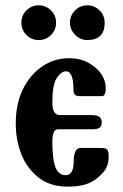

<svg xmlns="http://www.w3.org/2000/svg" viewBox="-20 -686 462 719"><path d="M60 -601Q60 -628 79 -647Q98 -666 125 -666Q152 -666 171 -647Q190 -628 190 -601Q190 -574 171 -555Q152 -536 125 -536Q98 -536 79 -555Q60 -574 60 -601ZM242 -601Q242 -628 261 -647Q280 -666 307 -666Q334 -666 353 -647Q372 -628 372 -601Q372 -536 307 -536Q281 -536 261.5 -555.5Q242 -575 242 -601ZM357 -132Q376 -132 381.5 -125.5Q387 -119 387 -99Q387 -64 366 -40Q345 -16 319 -3Q287 13 234 13Q167 13 124 -21.5Q81 -56 61 -106Q39 -160 39 -224Q39 -304 71 -362Q103 -420 156 -448Q194 -468 239 -468Q280 -468 311 -451Q342 -434 359 -409Q376 -384 376 -357Q376 -326 362 -326Q362 -326 361 -326H279Q265 -326 260 -332Q255 -338 255 -352Q255 -419 227 -419Q209 -419 192 -393Q176 -368 176 -303Q176 -255 204 -255H325Q361 -255 361 -229Q361 -213 352.5 -207.5Q344 -202 327 -202H198Q185 -202 180.5 -188Q176 -174 176 -158Q176 -88 188 -59Q200 -30 226 -30Q256 -30 256 -82Q256 -132 282 -132Z"/></svg>

Font: Shafarik
Style: Regular
Weight: 400
Version: Version 1.001; ttfautohint (v1.8.4.7-5d5b)